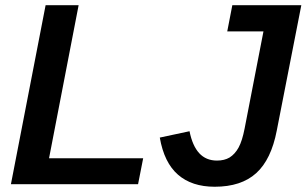

<svg xmlns="http://www.w3.org/2000/svg" viewBox="-20 -708 1178 738"><path d="M530.3 -99.6 510.7 0H22L155.3 -688H282.2L168.5 -99.6ZM805.2 9.8Q717.3 9.8 664.1 -36.6Q610.8 -83 594.2 -179.2L708.5 -203.6Q719.7 -147.5 745.8 -119.1Q772 -90.8 814 -90.8Q842.3 -90.8 862.3 -102.5Q883.3 -115.7 897.2 -141.1Q911.1 -166.5 920.4 -214.8L992.7 -587.4H853.5L873 -688H1138.2L1043.9 -206.5Q1022.5 -94.7 964.8 -42.5Q907.2 9.8 805.2 9.8Z"/></svg>

Font: Arimo SemiBold
Style: Italic
Weight: 600
Italic angle: -12°
Version: Version 1.33